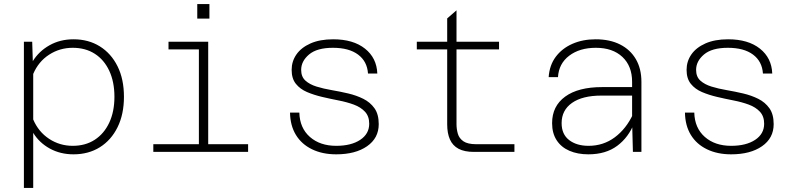

<svg xmlns="http://www.w3.org/2000/svg" viewBox="-20 -750 3940 948"><path d="M343 -556Q417 -556 473 -521Q529 -486 560.5 -422.5Q592 -359 592 -272Q592 -186 560.5 -122Q529 -58 473 -23Q417 12 343 12Q278 12 226 -16.5Q174 -45 144 -94V178H98V-544H139L142 -448Q172 -497 224.5 -526.5Q277 -556 343 -556ZM339 -30Q402 -30 448 -60Q494 -90 519.5 -144.5Q545 -199 545 -272Q545 -346 519.5 -400.5Q494 -455 448 -484.5Q402 -514 339 -514Q275 -514 222.5 -480Q170 -446 144 -385V-160Q170 -99 222.5 -64.5Q275 -30 339 -30Z M962 0V-544H1008V0ZM737 0V-38H1205V0ZM812 -506V-544H985V-506ZM954 -658V-730H1014V-658Z M1640 12Q1572 12 1520.5 -13Q1469 -38 1441 -84Q1413 -130 1412 -194H1458Q1460 -118 1510 -74Q1560 -30 1640 -30Q1714 -30 1758.5 -59.5Q1803 -89 1803 -139Q1803 -176 1782 -198.5Q1761 -221 1727 -233.5Q1693 -246 1652 -254Q1611 -262 1570.5 -271.5Q1530 -281 1496 -295.5Q1462 -310 1441 -336Q1420 -362 1420 -405Q1420 -447 1443.5 -481Q1467 -515 1513 -535.5Q1559 -556 1625 -556Q1724 -556 1782 -510Q1840 -464 1843 -387H1797Q1793 -447 1748 -480.5Q1703 -514 1624 -514Q1545 -514 1506 -481Q1467 -448 1467 -405Q1467 -371 1488 -352Q1509 -333 1543 -322.5Q1577 -312 1618 -305Q1659 -298 1699.5 -288.5Q1740 -279 1774 -262Q1808 -245 1829 -215.5Q1850 -186 1850 -137Q1850 -68 1792.5 -28Q1735 12 1640 12Z M2320 0Q2273 0 2244 -15.5Q2215 -31 2201.5 -61.5Q2188 -92 2188 -136V-659L2234 -699V-136Q2234 -113 2240.5 -90Q2247 -67 2268 -52.5Q2289 -38 2331 -38H2520V0ZM2038 -506V-544H2444V-506Z M3105 0 3101 -150V-346Q3101 -424 3053 -469Q3005 -514 2922 -514Q2842 -514 2790.5 -475Q2739 -436 2735 -369H2689Q2693 -428 2724 -469.5Q2755 -511 2806 -533.5Q2857 -556 2921 -556Q2991 -556 3041.5 -530.5Q3092 -505 3119.5 -458Q3147 -411 3147 -346V0ZM2885 12Q2832 12 2791.5 -5.5Q2751 -23 2728.5 -57.5Q2706 -92 2706 -142Q2706 -226 2770.5 -273Q2835 -320 2953 -320H3113V-278H2949Q2856 -278 2804.5 -242Q2753 -206 2753 -142Q2753 -87 2790 -58.5Q2827 -30 2886 -30Q2959 -30 3015.5 -72Q3072 -114 3106 -187L3112 -144Q3084 -72 3027.5 -30Q2971 12 2885 12Z M3590 12Q3522 12 3470.5 -13Q3419 -38 3391 -84Q3363 -130 3362 -194H3408Q3410 -118 3460 -74Q3510 -30 3590 -30Q3664 -30 3708.5 -59.5Q3753 -89 3753 -139Q3753 -176 3732 -198.5Q3711 -221 3677 -233.5Q3643 -246 3602 -254Q3561 -262 3520.5 -271.5Q3480 -281 3446 -295.5Q3412 -310 3391 -336Q3370 -362 3370 -405Q3370 -447 3393.5 -481Q3417 -515 3463 -535.5Q3509 -556 3575 -556Q3674 -556 3732 -510Q3790 -464 3793 -387H3747Q3743 -447 3698 -480.5Q3653 -514 3574 -514Q3495 -514 3456 -481Q3417 -448 3417 -405Q3417 -371 3438 -352Q3459 -333 3493 -322.5Q3527 -312 3568 -305Q3609 -298 3649.5 -288.5Q3690 -279 3724 -262Q3758 -245 3779 -215.5Q3800 -186 3800 -137Q3800 -68 3742.5 -28Q3685 12 3590 12Z"/></svg>

Font: Azeret Mono Thin
Style: Regular
Weight: 100
Designer: Martin Vácha
Foundry: Displaay
Version: Version 1.002